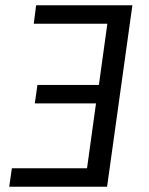

<svg xmlns="http://www.w3.org/2000/svg" viewBox="-20 -708 565 728"><path d="M482 -688 386 0H15L25 -70H310L344 -316H112L122 -386H355L387 -618H108L117 -688Z"/></svg>

Font: FiraGO Book
Style: Italic
Weight: 350
Italic angle: -8°
Designer: bBox Type GmbH
Foundry: bBox Type GmbH
Version: Version 1.001